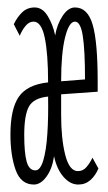

<svg xmlns="http://www.w3.org/2000/svg" viewBox="-20 -484 290 515"><path d="M71 11Q36 11 22 -28Q8 -67 8 -123Q8 -192 30.5 -224.5Q53 -257 109 -263Q109 -340 100 -383Q91 -426 70 -426Q58 -426 48.5 -414.5Q39 -403 33 -388L17 -419Q26 -438 39.5 -451Q53 -464 73 -464Q94 -464 108 -441Q122 -418 128 -389Q133 -419 148 -441.5Q163 -464 181 -464Q215 -464 228.5 -418Q242 -372 242 -266V-238L144 -231V-175Q144 -112 155 -68.5Q166 -25 189 -25Q203 -25 212.5 -36.5Q222 -48 228 -61L244 -32Q236 -13 222.5 -1Q209 11 190 11Q168 11 150 -10Q132 -31 125 -65Q120 -31 104.5 -10Q89 11 71 11ZM144 -266 208 -271Q208 -350 202 -388Q196 -426 181 -426Q165 -426 154.5 -383.5Q144 -341 144 -266ZM75 -27Q88 -27 96 -53.5Q104 -80 107 -125Q110 -170 109 -225Q70 -221 57.5 -198Q45 -175 45 -122Q45 -74 51.5 -50.5Q58 -27 75 -27Z"/></svg>

Font: Inconsolata UltraCondensed Light
Style: Regular
Weight: 300
Width: 1
Monospace: yes
Designer: Raph Levien, Cyreal, Brenton Simpson
Foundry: Raph Levien, Cyreal, Google
Version: Version 3.001; ttfautohint (v1.8.2.53-6de2)